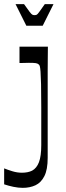

<svg xmlns="http://www.w3.org/2000/svg" viewBox="-42 -710 319 926"><path d="M-22 102Q-5 109 18 116Q41 123 64 123Q78 123 90.5 120.5Q103 118 113 113Q135 101 146 72Q157 43 157 -10Q157 -121 157 -192Q157 -263 156 -304Q155 -345 153.5 -364.5Q152 -384 150 -390.5Q148 -397 145 -399Q140 -404 130.5 -405.5Q121 -407 97 -407Q87 -407 76 -406.5Q65 -406 52 -406V-485H189Q189 -466 188.5 -436Q188 -406 188 -370Q188 -334 188 -298Q188 -262 188 -231.5Q188 -201 188 -182Q188 -149 188 -125Q188 -101 188 -77.5Q188 -54 188 -24Q188 6 188 51Q188 108 172 139.5Q156 171 129 183.5Q102 196 68 196Q46 196 22.5 191Q-1 186 -22 179ZM85 -586 33 -690H74Q93 -663 101.5 -652Q110 -641 114.5 -639Q119 -637 124 -637Q131 -637 135 -639Q139 -641 147 -652Q155 -663 174 -690H216L164 -586Z"/></svg>

Font: Ojuju Medium
Style: Regular
Weight: 500
Designer: Chisaokwu Joboson, Mirko Velimirovic
Foundry: Udi Foundry
Version: Version 1.000